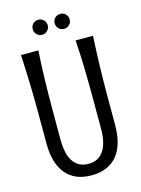

<svg xmlns="http://www.w3.org/2000/svg" viewBox="-125 -893 718 978"><g transform="rotate(-15 234.5 -404.0)"><path d="M234.4 -46.4Q261.7 -46.4 281.7 -57.1Q301.8 -67.9 314.9 -87.9Q328.1 -107.9 334.7 -137Q341.3 -166 341.3 -202.1V-359.9Q341.3 -434.1 339.6 -512.5Q337.9 -590.8 332.5 -670.9H424.3Q419.9 -590.3 417.7 -511.7Q415.5 -433.1 415.5 -359.9V-202.1Q415.5 -151.4 404.3 -111.3Q393.1 -71.3 370.6 -43.5Q348.1 -15.6 314.2 -0.7Q280.3 14.2 234.4 14.2Q188.5 14.2 154.5 -0.7Q120.6 -15.6 98.1 -43.5Q75.7 -71.3 64.5 -111.3Q53.2 -151.4 53.2 -202.1V-359.9Q53.2 -433.1 51 -511.7Q48.8 -590.3 44.4 -670.9H136.2Q130.9 -590.8 129.2 -512.5Q127.4 -434.1 127.4 -359.9V-202.1Q127.4 -166 133.8 -137Q140.1 -107.9 153.3 -87.9Q166.5 -67.9 186.8 -57.1Q207 -46.4 234.4 -46.4ZM136.2 -782.2Q136.2 -798.8 147.7 -810.3Q159.2 -821.8 175.8 -821.8Q192.4 -821.8 203.9 -810.3Q215.3 -798.8 215.3 -782.2Q215.3 -765.6 203.9 -754.2Q192.4 -742.7 175.8 -742.7Q159.2 -742.7 147.7 -754.2Q136.2 -765.6 136.2 -782.2ZM252 -782.2Q252 -798.8 263.4 -810.3Q274.9 -821.8 291.5 -821.8Q308.1 -821.8 319.6 -810.3Q331.1 -798.8 331.1 -782.2Q331.1 -765.6 319.6 -754.2Q308.1 -742.7 291.5 -742.7Q274.9 -742.7 263.4 -754.2Q252 -765.6 252 -782.2Z"/></g></svg>

Font: Crushed
Style: Regular
Weight: 400
Width: 3
Designer: Astigmatic (AOETI)
Foundry: Astigmatic (AOETI)
Version: Version 001.001